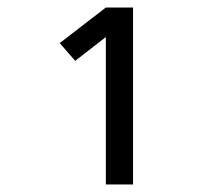

<svg xmlns="http://www.w3.org/2000/svg" viewBox="-20 -792 590 508"><path d="M260 -304V-694L179 -631L138 -678L260 -772H332V-304Z"/></svg>

Font: Lode
Style: Regular
Weight: 400
Monospace: yes
Designer: Belleve Invis
Foundry: Belleve Invis
Version: Version 29.2.0; ttfautohint (v1.8.3)